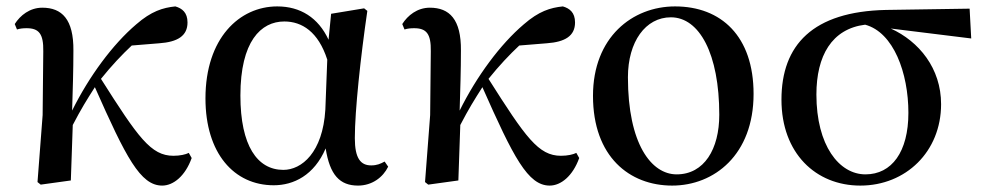

<svg xmlns="http://www.w3.org/2000/svg" viewBox="-20 -563 3072 599"><path d="M486 16C521 16 558 -14 578 -70L569 -86C559 -81 542 -77 521 -77C451 -77 411 -134 295 -317C328 -358 360 -392 391 -421L477 -428C534 -432 565 -451 565 -493C565 -524 548 -537 527 -543C488 -539 452 -528 405 -487C332 -425 258 -325 205 -218C207 -282 209 -345 209 -405C210 -503 173 -539 112 -539C73 -539 43 -515 26 -488L33 -471C42 -474 52 -475 63 -475C101 -475 116 -458 115 -403L113 -204L97 5L107 13L201 0L207 -173C233 -223 251 -252 276 -291C373 -72 418 16 486 16Z M834 15C896 15 960 -16 996 -100C1009 -17 1040 16 1097 16C1141 16 1175 -10 1191 -43L1180 -59C1167 -52 1156 -47 1138 -47C1105 -47 1087 -69 1087 -132C1087 -218 1105 -385 1126 -529L1116 -537L1013 -520L1005 -439C973 -508 917 -543 845 -543C727 -543 621 -444 621 -256C621 -85 710 15 834 15ZM1001 -377 995 -221C987 -87 921 -33 864 -33C783 -33 730 -108 730 -265C730 -434 794 -496 867 -496C922 -496 973 -464 1001 -377Z M1695 16C1730 16 1767 -14 1787 -70L1778 -86C1768 -81 1751 -77 1730 -77C1660 -77 1620 -134 1504 -317C1537 -358 1569 -392 1600 -421L1686 -428C1743 -432 1774 -451 1774 -493C1774 -524 1757 -537 1736 -543C1697 -539 1661 -528 1614 -487C1541 -425 1467 -325 1414 -218C1416 -282 1418 -345 1418 -405C1419 -503 1382 -539 1321 -539C1282 -539 1252 -515 1235 -488L1242 -471C1251 -474 1261 -475 1272 -475C1310 -475 1325 -458 1324 -403L1322 -204L1306 5L1316 13L1410 0L1416 -173C1442 -223 1460 -252 1485 -291C1582 -72 1627 16 1695 16Z M2077 16C2208 16 2331 -80 2331 -270C2331 -450 2230 -543 2086 -543C1953 -543 1830 -447 1830 -264C1830 -74 1944 16 2077 16ZM2091 -19C2012 -19 1939 -114 1939 -322C1939 -433 1994 -509 2073 -509C2162 -509 2224 -395 2224 -205C2224 -98 2177 -19 2091 -19Z M2664 16C2806 16 2916 -90 2916 -238C2916 -350 2847 -434 2759 -474L3010 -443L3005 -536L2744 -532C2516 -527 2418 -423 2418 -252C2418 -85 2525 16 2664 16ZM2679 -486C2768 -462 2814 -335 2814 -211C2814 -89 2762 -19 2680 -19C2598 -19 2527 -109 2527 -268C2527 -389 2575 -473 2679 -486Z"/></svg>

Font: GenKiMin2 TW SB
Style: Regular
Weight: 600
Version: Version 2.100;PS 2.1;hotconv 16.6.51;makeotf.lib2.5.65220 DE